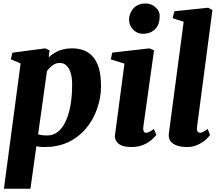

<svg xmlns="http://www.w3.org/2000/svg" viewBox="-20 -851 1277 1124"><path d="M265.1 -515.1Q320.3 -567.9 400.9 -567.9Q527.3 -567.9 560.5 -446.3Q571.3 -406.7 571.3 -343Q571.3 -279.3 547.9 -212.6Q524.4 -146 481.4 -96.7Q388.7 9.8 242.2 9.8Q216.8 9.8 192.9 5.4L158.2 253.9H2.9L100.6 -479.5L43.5 -503.9L52.7 -542.5L244.6 -567.9L270 -556.2ZM203.1 -64.9Q221.2 -58.1 258.5 -58.1Q295.9 -58.1 324 -83.7Q352.1 -109.4 369.1 -151.4Q402.3 -231.4 402.3 -356Q402.3 -442.4 363.3 -472.2Q350.1 -482.4 328.1 -482.4Q290 -482.4 254.9 -435.1Z M783.7 -660.2Q754.4 -674.3 741.2 -705.1Q735.4 -718.8 735.4 -736.1Q735.4 -753.4 742.4 -771.5Q749.5 -789.6 761.7 -802.7Q788.1 -830.6 832 -830.6Q868.7 -830.6 893.1 -805.7Q915 -784.2 915 -758.5Q915 -732.9 908.7 -714.4Q902.3 -695.8 890.1 -682.4Q877.9 -668.9 859.1 -661.1Q840.3 -653.3 819.3 -653.3Q798.3 -653.3 783.7 -660.2ZM895 -60.5Q837.4 9.8 750.5 9.8Q698.2 9.8 675.3 -8.8Q652.3 -27.3 652.3 -52.7Q652.3 -57.6 655 -75Q657.7 -92.3 663.1 -134.3L708.5 -478.5L628.4 -503.4L637.2 -543L855 -567.9L881.8 -556.2L819.3 -110.8Q818.4 -103.5 818.4 -97.7Q818.4 -73.7 836.4 -73.7Q851.1 -73.7 881.3 -96.2Z M1133.8 -110.8Q1128.4 -73.7 1152.3 -73.7Q1166 -73.7 1195.8 -96.2L1209.5 -60.5Q1179.7 -19.5 1126.5 1Q1102.5 9.8 1077.6 9.8Q1052.7 9.8 1034.2 6.1Q1015.6 2.4 1001 -5.4Q968.8 -22.5 967.8 -56.2Q967.8 -70.3 971.7 -93.8L1055.2 -723.6L990.7 -744.6L1000.5 -785.2L1198.7 -805.7L1223.6 -792.5Z"/></svg>

Font: Merriweather
Style: Heavy Italic
Weight: 900
Italic angle: -7°
Designer: Eben Sorkin
Foundry: Eben Sorkin
Version: Version 1.001